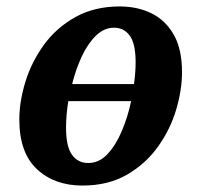

<svg xmlns="http://www.w3.org/2000/svg" viewBox="-20 -566 618 596"><path d="M236 10Q149 10 94.5 -41Q40 -92 40 -195Q40 -251 59 -312.5Q78 -374 116.5 -427Q155 -480 214 -513Q273 -546 352 -546Q406 -546 449.5 -525Q493 -504 519 -459Q545 -414 545 -342Q545 -287 527 -226Q509 -165 471 -111.5Q433 -58 374.5 -24Q316 10 236 10ZM334 -480Q303 -480 277.5 -455Q252 -430 233.5 -390Q215 -350 204 -305H396Q401 -342 401 -373Q401 -430 383 -455Q365 -480 334 -480ZM254 -60Q288 -60 314 -88Q340 -116 358.5 -160Q377 -204 387 -252H192Q185 -208 185 -170Q185 -111 203.5 -85.5Q222 -60 254 -60Z"/></svg>

Font: Noto Serif SemiCondensed
Style: Bold Italic
Weight: 700
Width: 4
Italic angle: -12°
Designer: Monotype Design Team
Foundry: Monotype Imaging Inc.
Version: Version 2.014